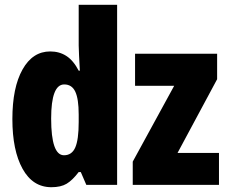

<svg xmlns="http://www.w3.org/2000/svg" viewBox="-20 -780 961 810"><path d="M196.8 9.8Q118.2 9.8 75.2 -67.9Q32.2 -145.5 32.2 -277.8Q32.2 -410.6 75 -486.8Q117.7 -563 191.9 -563Q230.5 -563 260 -543.9Q289.6 -524.9 312 -481.9H316.9Q314.9 -519.5 313.5 -545.9Q312 -572.3 312 -587.9V-759.8H474.1V0H344.2L320.8 -54.2H312Q285.6 -19.5 261.2 -4.9Q236.8 9.8 196.8 9.8ZM250 -125Q283.2 -125 297.6 -158Q312 -190.9 312 -265.1V-296.9Q312 -362.8 297.6 -393.3Q283.2 -423.8 251 -423.8Q195.8 -423.8 195.8 -279.8Q195.8 -125 250 -125ZM903.8 0H540V-98.1L714.8 -418H549.8V-553.2H896V-445.8L729 -134.8H903.8Z"/></svg>

Font: Open Sans Condensed ExtraBold
Style: Regular
Weight: 800
Width: 3
Designer: Monotype Design Team
Foundry: Monotype Imaging Inc.
Version: Version 3.000; ttfautohint (v1.8.4)